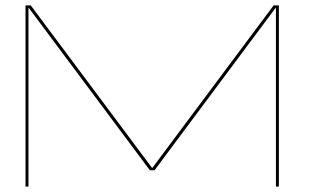

<svg xmlns="http://www.w3.org/2000/svg" viewBox="-20 -695 1194 715"><path d="M75 0V-675H94.5L546 -70H547.5L999 -675H1018.5V0H1007.5V-666.5H1007L555.5 -61H538L86.5 -666.5H86V0Z"/></svg>

Font: Anybody UltraExpanded Thin
Style: Regular
Weight: 100
Width: 9
Designer: Tyler Finck
Foundry: Etcetera Type Company
Version: Version 1.010; ttfautohint (v1.8.3) -l 8 -r 50 -G 200 -x 14 